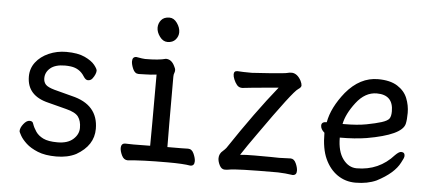

<svg xmlns="http://www.w3.org/2000/svg" viewBox="-50 -811 2099 943"><g transform="rotate(5 1000.0 -340.0)"><path d="M254.9 23.9Q199.7 23.9 163.3 9Q127 -5.9 106 -25.4Q85 -44.9 75 -62.5Q64.9 -80.1 64.9 -85Q64.9 -101.1 79.8 -120.1Q94.7 -139.2 109.9 -139.2Q125 -139.2 127.9 -127Q134.8 -106.9 147.5 -88.4Q160.2 -69.8 184.6 -57.9Q209 -45.9 254.9 -45.9Q305.2 -45.9 332 -70.1Q358.9 -94.2 358.9 -126Q358.9 -160.2 344 -180.7Q329.1 -201.2 283.4 -212.6Q237.8 -224.1 193.8 -235.8Q86.9 -261.2 86.9 -356Q86.9 -396 110.4 -426.5Q133.8 -457 173.8 -474.6Q213.9 -492.2 259.8 -492.2Q316.9 -492.2 351.3 -476.1Q385.7 -460 400.9 -440.9Q416 -421.9 416 -413.1Q416 -405.8 411.9 -395.3Q407.7 -384.8 399.4 -373.8Q391.1 -362.8 377 -362.8Q365.7 -362.8 355 -379.9Q332 -417 288.1 -422.9Q273.9 -424.8 259.8 -424.8Q211.9 -424.8 187.5 -404.3Q163.1 -383.8 163.1 -354Q163.1 -335 174.1 -323Q185.1 -311 217.8 -301.8L305.2 -278.8Q437 -248 437 -127.9Q437 -45.9 352.1 2.9Q311 23.9 254.9 23.9Z M750 -584Q728 -584 711.9 -606Q695.8 -627.9 695.8 -649.9Q695.8 -670.9 709.2 -687.5Q722.7 -704.1 750 -704.1Q772 -704.1 787.8 -681.6Q803.7 -659.2 803.7 -636.2Q803.7 -616.2 789.8 -600.1Q775.9 -584 750 -584ZM606.9 12.2Q586.9 12.2 576.9 -8.8Q566.9 -29.8 566.9 -44.9Q566.9 -68.8 587.9 -68.8L627.9 -67.9L710 -68.8Q710.9 -109.9 710.9 -419.9Q680.7 -416 657.7 -416Q634.8 -416 623 -415Q604 -415 594.5 -437Q585 -459 585 -474.1Q585 -497.1 605 -497.1Q638.7 -491.2 647.9 -491.2Q715.8 -491.2 750 -501Q777.8 -501 793 -469.2Q799.8 -457 799.8 -449.2Q799.8 -440.9 796.9 -434.6Q793.9 -428.2 793.9 -416Q793.9 -128.9 794.9 -69.8Q883.8 -69.8 897 -70.8Q916 -70.8 925.5 -48.8Q935.1 -26.9 935.1 -12.2Q935.1 11.2 915 11.2Q879.9 4.9 803.7 4.9Q671.9 4.9 606.9 12.2Z M1085 16.1Q1068.8 16.1 1059.3 -2.4Q1049.8 -21 1049.8 -37.1Q1049.8 -60.1 1068.8 -75.2Q1076.7 -82 1084 -90.8Q1208 -276.9 1314 -408.2Q1153.8 -394 1135.7 -391.1Q1118.7 -391.1 1109.1 -403.1Q1099.6 -415 1093.8 -429.4Q1087.9 -443.8 1087.9 -454.1Q1087.9 -471.2 1105 -471.2Q1129.9 -469.2 1176.8 -469.2Q1187 -469.2 1264.4 -475.1Q1341.8 -481 1350.3 -483.9Q1358.9 -486.8 1373 -486.8Q1399.9 -484.9 1418 -451.2Q1424.8 -437 1424.8 -428.2Q1424.8 -418.9 1409.7 -409.2Q1384.8 -394 1228 -170.9Q1183.6 -108.9 1153.8 -63Q1180.7 -65.9 1224.6 -65.9Q1323.7 -65.9 1346.7 -64.9Q1364.7 -64.9 1402.8 -66.9Q1419.9 -66.9 1429.4 -45.9Q1439 -24.9 1439 -8.8Q1439 13.2 1418.9 13.2Q1382.8 7.8 1346.7 6.8Q1137.7 6.8 1106 14.2Q1096.7 16.1 1085 16.1Z M1649.9 -257.8Q1714.8 -257.8 1759.5 -266.4Q1804.2 -274.9 1832.8 -283.9Q1861.3 -293 1869.6 -304.4Q1877.9 -315.9 1877.9 -340.8Q1877.9 -421.9 1796.9 -421.9Q1739.3 -421.9 1695.6 -365Q1651.9 -308.1 1642.1 -257.8ZM1730 23.9Q1680.2 23.9 1641.1 -2.9Q1602.1 -29.8 1579.6 -78.9Q1557.1 -127.9 1557.1 -207Q1538.1 -223.1 1538.1 -241.2Q1538.1 -259.8 1564 -259.8Q1577.1 -333 1639.2 -410.2Q1708 -492.2 1796.9 -492.2Q1856.9 -492.2 1892.6 -469.5Q1928.2 -446.8 1942.1 -411.9Q1956.1 -377 1956.1 -339.8Q1956.1 -306.2 1951.2 -285.2Q1937 -229 1766.1 -199.2Q1709 -189.9 1634.3 -189.9Q1634.3 -122.1 1662.1 -84.5Q1689.9 -46.9 1730 -46.9Q1839.8 -46.9 1912.1 -127.9Q1930.2 -146 1940.9 -146Q1959 -146 1959 -127.9Q1959 -118.2 1945.3 -94.2Q1918 -40 1833 3.9Q1789.1 23.9 1730 23.9Z"/></g></svg>

Font: LXGW WenKai Mono Screen
Style: Regular
Weight: 400
Monospace: yes
Designer: LXGW / Fontworks Inc.
Foundry: LXGW / Fontworks Inc.
Version: Version 1.330;April 28,2024